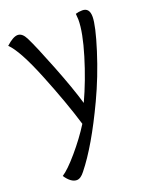

<svg xmlns="http://www.w3.org/2000/svg" viewBox="-136 -554 714 884"><g transform="rotate(-20 220.5 -112.0)"><path d="M376 -475Q411 -475 411 -431.5Q411 -388 375.5 -275.5Q340 -163 291 -59Q203 128 125 225Q105 251 86 251Q58 251 31 211Q61 192 111 133.5Q161 75 198 16Q163 -100 103 -248.5Q43 -397 0 -438Q35 -470 57.5 -470Q80 -470 96 -438Q120 -390 167 -270.5Q214 -151 237 -72Q280 -165 312.5 -272Q345 -379 345 -441Q345 -446 343 -470Q358 -475 376 -475Z"/></g></svg>

Font: Overlock
Style: Regular
Weight: 400
Designer: Dario Muhafara
Foundry: Dario Manuel Muhafara
Version: Version 1.001